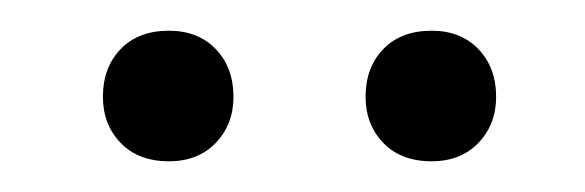

<svg xmlns="http://www.w3.org/2000/svg" viewBox="-20 -675 381 125"><path d="M261 -570Q241 -570 229.5 -582Q218 -594 218 -612Q218 -631 229.5 -643Q241 -655 261 -655Q280 -655 291.5 -643Q303 -631 303 -612Q303 -594 291.5 -582Q280 -570 261 -570ZM90 -570Q70 -570 58.5 -582Q47 -594 47 -612Q47 -631 58.5 -643Q70 -655 90 -655Q109 -655 120.5 -643Q132 -631 132 -612Q132 -594 120.5 -582Q109 -570 90 -570Z"/></svg>

Font: LinhAnh
Style: Regular
Weight: 400
Designer: Jeremy Tribby
Foundry: Tribby Type
Version: Version 1.408